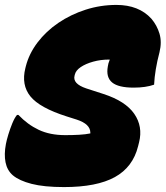

<svg xmlns="http://www.w3.org/2000/svg" viewBox="-21 -740 673 780"><path d="M452 -720Q543 -720 594 -664Q617 -637 627 -603Q637 -569 627 -528Q608 -456 605 -396Q571 -384 522 -384Q460 -384 434.5 -405Q409 -426 417 -470Q418 -481 425 -498H422Q388 -498 357.5 -489.5Q327 -481 307 -467.5Q287 -454 283 -437L282 -433Q273 -400 329 -381L400 -358Q489 -329 524.5 -277.5Q560 -226 544 -162L540 -146Q519 -61 445.5 -20.5Q372 20 239 20Q158 20 107.5 7Q57 -6 31 -28Q8 -48 1.5 -80.5Q-5 -113 3 -155Q6 -171 13 -194Q20 -217 29 -239Q38 -261 48 -273H54Q91 -234 136.5 -212.5Q182 -191 244 -191Q274 -191 300.5 -192.5Q327 -194 346 -198V-201Q346 -236 291 -254L250 -267Q140 -302 102.5 -348.5Q65 -395 82 -463L84 -471Q97 -522 131.5 -567.5Q166 -613 216 -647Q266 -681 326.5 -700.5Q387 -720 452 -720Z"/></svg>

Font: Recursive Mn Csl St XBk
Style: Italic
Weight: 1000
Italic angle: -15°
Monospace: yes
Version: Version 1.079;hotconv 1.0.112;makeotfexe 2.5.65598; ttfautoh